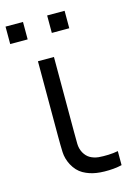

<svg xmlns="http://www.w3.org/2000/svg" viewBox="-132 -784 587 850"><g transform="rotate(-15 161.5 -358.5)"><path d="M172 -645.3V-725.3H252V-645.3ZM-18.7 -645.3V-725.3H61.3V-645.3ZM202.8 4.7Q170 -0.2 142.8 -15.6Q115.7 -31 98.2 -63.3Q82.7 -92.8 81.4 -123.5Q80.2 -154.2 80.2 -195.7V-540H153.5V-198.3Q153.5 -164 153.9 -142Q154.3 -120 164.5 -100.7Q175.5 -81.2 191.9 -72Q208.3 -62.8 229.5 -60.3Q251 -58.5 274.7 -59.4Q298.3 -60.3 318.8 -64.3V0Q301.2 4.3 280.3 6.2Q259.5 8 239.3 7.6Q219.2 7.2 202.8 4.7Z"/></g></svg>

Font: Manrope ExtraLight
Style: Regular
Weight: 200
Designer: Mikhail Sharanda
Foundry: Mikhail Sharanda
Version: Version 4.505